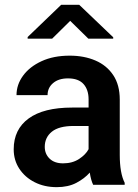

<svg xmlns="http://www.w3.org/2000/svg" viewBox="-20 -770 577 800"><path d="M368.2 0Q358.9 -19 354 -50.8Q332 -25.9 298.1 -8.1Q264.2 9.8 216.3 9.8Q165 9.8 124.5 -10.7Q84 -31.2 60.5 -66.9Q37.1 -102.5 37.1 -147.9Q37.1 -231 99.4 -276.4Q161.6 -321.8 280.3 -321.8H349.1V-356Q349.1 -396 328.1 -419.7Q307.1 -443.4 263.2 -443.4Q224.1 -443.4 201.2 -423.8Q178.2 -404.3 178.2 -373.5H48.8Q48.8 -417.5 76.2 -454.8Q103.5 -492.2 153.3 -515.1Q203.1 -538.1 270.5 -538.1Q330.6 -538.1 377.7 -517.8Q424.8 -497.6 451.9 -456.8Q479 -416 479 -355V-124.5Q479 -48.8 499.5 -8.3V0ZM242.7 -89.4Q281.7 -89.4 309.6 -107.7Q337.4 -126 349.1 -148.4V-245.1H286.6Q225.6 -245.1 196 -221.2Q166.5 -197.3 166.5 -158.2Q166.5 -128.4 186.8 -108.9Q207 -89.4 242.7 -89.4ZM310.1 -750 451.7 -614.7V-608.9H348.1L272.5 -683.1L197.3 -608.9H95.2V-615.7L234.9 -750Z"/></svg>

Font: Vazirmatn RD FD SemiBold
Style: Regular
Weight: 600
Designer: Saber Rastikerdar
Foundry: Saber Rastikerdar
Version: Version 33.003